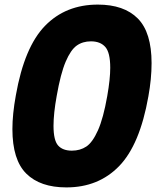

<svg xmlns="http://www.w3.org/2000/svg" viewBox="-20 -799 680 836"><path d="M34 -237Q34 -302 49 -384Q86 -594 176 -686.5Q266 -779 406 -779Q520 -779 580 -718.5Q640 -658 640 -524Q640 -456 626 -379Q589 -169 499 -76Q409 17 269 17Q155 17 94.5 -43Q34 -103 34 -237ZM447 -381Q460 -455 460 -504Q460 -570 438.5 -594.5Q417 -619 376 -619Q340 -619 314 -600.5Q288 -582 266 -530.5Q244 -479 227 -382Q213 -305 213 -251Q213 -188 233 -165.5Q253 -143 293 -143Q329 -143 356 -161Q383 -179 406.5 -231.5Q430 -284 447 -381Z"/></svg>

Font: Open Sauce Sans Black Italic
Style: Regular
Weight: 900
Italic angle: -10°
Designer: Alfredo Marco Pradil
Foundry: Creative Sauce Fz LLC
Version: Version 1.477